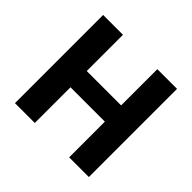

<svg xmlns="http://www.w3.org/2000/svg" viewBox="-161 -847 1027 1027"><g transform="rotate(45 352.5 -333.5)"><path d="M223 -667V-393H483V-667H632V0H483V-270H223V0H73V-667Z"/></g></svg>

Font: XXII Aven Bold
Style: Regular
Weight: 700
Designer: Lecter Johnson
Foundry: Doubletwo Studios
Version: Version 1.001